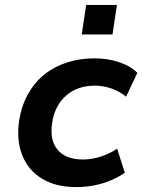

<svg xmlns="http://www.w3.org/2000/svg" viewBox="-20 -750 578 780"><path d="M290 10Q206 10 150 -24.5Q94 -59 70 -120.5Q46 -182 58 -262Q68 -322 94.5 -369Q121 -416 161 -448Q201 -480 253 -496.5Q305 -513 364 -513Q418 -513 465 -497Q512 -481 538 -454L492 -357Q468 -378 434 -390Q400 -402 366 -402Q330 -402 301 -392Q272 -382 249.5 -362.5Q227 -343 212 -315Q197 -287 192 -251Q181 -180 214.5 -141Q248 -102 317 -102Q352 -102 389.5 -114Q427 -126 456 -146L487 -48Q464 -32 433 -18.5Q402 -5 366 2.5Q330 10 290 10ZM312 -610 330 -730H455L437 -610Z"/></svg>

Font: Nunito Sans 6pt
Style: Bold Italic
Weight: 700
Italic angle: -9°
Version: Version 3.101;gftools[0.9.27]